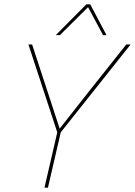

<svg xmlns="http://www.w3.org/2000/svg" viewBox="-20 -865 622 885"><path d="M396 -845 471 -703H455L386 -832L256 -703H237L378 -845ZM185 0 244 -255 111 -660H128L207 -419L255 -272L380 -431L562 -660H582L260 -255L201 0Z"/></svg>

Font: Elaine Sans Thin
Style: Italic
Weight: 250
Italic angle: -13°
Designer: Wei Huang
Foundry: Wei Huang
Version: Version 2.001;December 24, 2019;FontCreator 12.0.0.2547 64-b